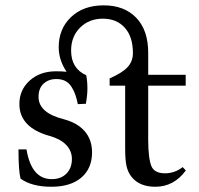

<svg xmlns="http://www.w3.org/2000/svg" viewBox="-20 -694 751 725"><path d="M173.8 11.2Q100.1 11.2 57.6 -19.5Q49.8 -48.8 49.8 -129.9H80.1Q98.6 -17.6 175.3 -17.6Q210.4 -17.6 231 -38.6Q251.5 -59.6 251.5 -93.8Q251.5 -124.5 229.7 -147Q208 -169.4 167.5 -180.7Q53.2 -212.4 53.2 -301.3Q53.2 -354.5 92 -389.6Q130.9 -424.8 191.4 -424.8Q214.8 -424.8 231.4 -422.9Q201.7 -467.3 201.7 -515.6Q201.7 -585.4 248.3 -629.6Q294.9 -673.8 371.6 -673.8Q449.2 -673.8 494.4 -627Q539.6 -580.1 539.6 -494.6V-411.6H681.2V-370.6H539.6V-167Q539.6 -95.2 552.2 -65.4Q564 -39.6 603 -39.6Q639.6 -39.6 669.9 -63L681.6 -50.3Q636.7 11.2 566.4 11.2Q506.3 11.2 476.6 -26.4Q463.4 -43 458 -65.7Q452.6 -88.4 452.6 -135.3V-370.6H394V-397.9Q441.9 -418.9 461.9 -440.7Q481.9 -462.4 481.9 -493.7Q481.9 -555.2 451.2 -589.4Q420.4 -623.5 368.7 -623.5Q316.4 -623.5 282.5 -589.8Q248.5 -556.2 248.5 -502.9Q248.5 -435.5 305.7 -409.7Q310.1 -386.2 310.1 -359.9Q310.1 -334.5 304.2 -302.2L273.9 -300.8Q269.5 -322.3 264.2 -337.2Q258.8 -352.1 249.8 -366.5Q240.7 -380.9 226.6 -388.2Q212.4 -395.5 192.9 -395.5Q163.1 -395.5 144.3 -377.9Q125.5 -360.4 125.5 -328.1Q125.5 -268.1 219.7 -244.1Q272 -230.5 299.8 -198.5Q327.6 -166.5 327.6 -118.7Q327.6 -58.1 287.1 -23.4Q246.6 11.2 173.8 11.2Z"/></svg>

Font: Elstob 18pt Medium
Style: Regular
Weight: 500
Designer: Peter S. Baker
Version: Version 1.015